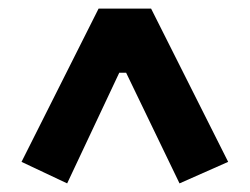

<svg xmlns="http://www.w3.org/2000/svg" viewBox="-20 -718 580 446"><path d="M397 -292 273 -549H257L136 -292L30 -342L209 -698H331L510 -342Z"/></svg>

Font: IBM Plex Sans Cond
Style: Bold
Weight: 700
Width: 3
Designer: Mike Abbink, Paul van der Laan, Pieter van Rosmalen
Foundry: Bold Monday
Version: Version 1.3